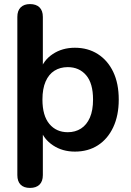

<svg xmlns="http://www.w3.org/2000/svg" viewBox="-20 -733 640 941"><path d="M127 188Q97 188 81 172Q65 156 65 125V-650Q65 -681 81.5 -697Q98 -713 127 -713Q157 -713 173.5 -697Q190 -681 190 -650V-386H177Q192 -437 238.5 -468Q285 -499 347 -499Q411 -499 459.5 -468Q508 -437 535 -380.5Q562 -324 562 -245Q562 -167 535 -109.5Q508 -52 460 -21Q412 10 347 10Q286 10 240 -20.5Q194 -51 178 -100H190V125Q190 156 173.5 172Q157 188 127 188ZM312 -85Q349 -85 377 -103Q405 -121 420.5 -156.5Q436 -192 436 -245Q436 -325 402 -364.5Q368 -404 312 -404Q275 -404 247 -386.5Q219 -369 203.5 -333.5Q188 -298 188 -245Q188 -166 222 -125.5Q256 -85 312 -85Z"/></svg>

Font: Nunito
Style: Bold
Weight: 700
Designer: Vernon Adams
Foundry: Vernon Adams
Version: Version 3.602